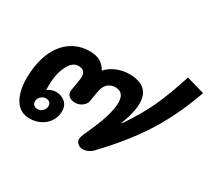

<svg xmlns="http://www.w3.org/2000/svg" viewBox="-127 -866 1204 1096"><g transform="rotate(30 474.5 -317.5)"><path d="M34 -180Q34 -275 63 -346.5Q92 -418 146 -456.5Q200 -495 271 -495Q311 -495 338.5 -480.5Q366 -466 384 -433Q412 -464 451 -479.5Q490 -495 531 -495Q665 -495 665 -378Q665 -320 631 -231H635Q704 -333 745 -420.5Q786 -508 830 -645L949 -611Q891 -445 807.5 -309.5Q724 -174 578 -20Q565 -6 547.5 2Q530 10 513 10Q497 10 487 3Q467 -9 467 -30Q467 -46 482 -78Q558 -240 558 -321Q558 -390 500 -390Q471 -390 450.5 -372Q430 -354 424 -316L413 -251Q409 -228 388.5 -213Q368 -198 342 -198Q318 -198 303 -210Q288 -222 288 -242L289 -251L300 -316Q303 -331 303 -343Q303 -368 291.5 -379Q280 -390 256 -390Q216 -390 190 -336.5Q164 -283 164 -201Q164 -186 165 -179Q175 -187 190 -192.5Q205 -198 219 -198Q255 -198 279.5 -177Q304 -156 304 -119Q304 -83 285.5 -53.5Q267 -24 234.5 -7Q202 10 163 10Q100 10 67 -42Q34 -94 34 -180ZM222 -106Q222 -120 213 -128.5Q204 -137 189 -137Q170 -137 155.5 -123Q141 -109 141 -91Q141 -77 150.5 -68Q160 -59 175 -59Q194 -59 208 -73Q222 -87 222 -106Z"/></g></svg>

Font: Niramit
Style: Bold Italic
Weight: 700
Italic angle: -10°
Designer: Katatrad Aksorn Co.,Ltd.
Foundry: Cadson Demak Co.,Ltd.
Version: Version 1.001; ttfautohint (v1.6)